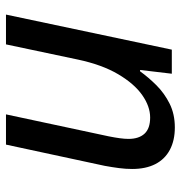

<svg xmlns="http://www.w3.org/2000/svg" viewBox="-2 -576 588 623"><g transform="rotate(-90 291.5 -264.0)"><path d="M189.9 9.8Q147.9 9.8 117.4 -6.3Q86.9 -22.5 71 -53.5Q55.2 -84.5 55.2 -128.9Q55.2 -149.4 58.1 -171.6Q61 -193.8 65.4 -217.8L134.3 -538.1H232.4L161.1 -204.6Q157.2 -185.1 155 -168.9Q152.8 -152.8 152.8 -140.6Q152.8 -106.9 169.7 -88.6Q186.5 -70.3 222.2 -70.3Q258.3 -70.3 295.2 -96.2Q332 -122.1 362.8 -174.3Q393.6 -226.6 410.2 -304.7L459.5 -538.1H556.2L442.4 0H364.3L376.5 -103H372.1Q352.5 -75.7 326.7 -49.8Q300.8 -23.9 267.1 -7.1Q233.4 9.8 189.9 9.8Z"/></g></svg>

Font: Open Sans Medium
Style: Italic
Weight: 500
Italic angle: -12°
Designer: Monotype Design Team
Foundry: Monotype Imaging Inc.
Version: Version 3.000